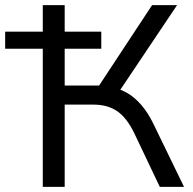

<svg xmlns="http://www.w3.org/2000/svg" viewBox="-24 -725 749 745"><path d="M142 0V-536H-4V-602H142V-705H227V-602H369V-536H227V-393H374L346 -371L566 -705H663L429 -356L407 -385Q441 -381 470 -364Q499 -347 524.5 -317.5Q550 -288 571 -245L690 0H596L498 -206Q469 -267 431.5 -293Q394 -319 340 -319H227V0Z"/></svg>

Font: Nunito Sans 10pt
Style: Regular
Weight: 400
Designer: Vernon Adams
Foundry: Vernon Adams
Version: Version 3.101;gftools[0.9.27]